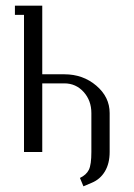

<svg xmlns="http://www.w3.org/2000/svg" viewBox="-20 -532 468 672"><path d="M32.2 -480V-512.2H127.9V-272H205.1Q270.5 -272 317.1 -232.2Q363.8 -192.4 363.8 -136.2V0Q363.8 40 347.2 67.9Q330.6 95.7 300.8 107.9L272 120.1L259.8 90.8Q282.2 80.1 291 62.3Q299.8 44.4 299.8 0V-136.2Q299.8 -180.2 272.7 -210.2Q245.6 -240.2 205.1 -240.2H127.9V0H64V-480Z"/></svg>

Font: Gawaa
Style: Regular
Weight: 400
Designer: T. Christopher White
Version: Version 1.0